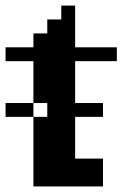

<svg xmlns="http://www.w3.org/2000/svg" viewBox="-20 -670 440 690"><path d="M0 -250V-299.8H100.1V-250H149.9V-299.8H100.1V-450.2H0V-500H100.1V-549.8H149.9V-600.1H200.2V-649.9H250V-500H399.9V-450.2H250V-299.8H350.1V-250H250V-100.1H350.1V0H100.1V-250Z"/></svg>

Font: Redaction 50
Style: Bold
Weight: 700
Designer: Jeremy Mickel / Forest Young
Foundry: MCKL
Version: Version 2.001;hotconv 1.0.113;makeotfexe 2.5.65598 DEVELOPME